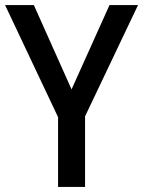

<svg xmlns="http://www.w3.org/2000/svg" viewBox="-20 -734 562 754"><path d="M261 -383 113 -714H0L208 -274V0H314V-277L522 -714H410Z"/></svg>

Font: Noto Sans Lao Looped SemiCondensed Medium
Style: Regular
Weight: 500
Width: 4
Designer: Mark Frömberg, Ben Mitchell
Foundry: The Fontpad Ltd
Version: Version 1.002